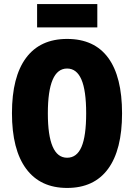

<svg xmlns="http://www.w3.org/2000/svg" viewBox="-20 -917 661 947"><path d="M582 -358Q582 -178 513 -84Q444 10 311 10Q179 10 109 -84.5Q39 -179 39 -359Q39 -538 108.5 -631.5Q178 -725 311 -725Q445 -725 513.5 -632Q582 -539 582 -358ZM216 -358Q216 -139 311 -139Q359 -139 382 -192.5Q405 -246 405 -358Q405 -471 381.5 -525Q358 -579 311 -579Q216 -579 216 -358ZM460 -897V-782H163V-897Z"/></svg>

Font: Noto Sans Tamil ExtraCondensed Black
Style: Regular
Weight: 900
Width: 2
Designer: Jelle Bosma - Monotype Design Team
Foundry: Monotype Imaging Inc.
Version: Version 2.004; ttfautohint (v1.8.4.7-5d5b)